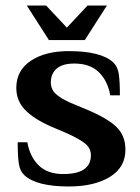

<svg xmlns="http://www.w3.org/2000/svg" viewBox="-20 -665 508 695"><path d="M68 -31Q52 -46 48 -73.5Q44 -101 44 -150H79Q88 -98 120 -66.5Q152 -35 209 -35Q309 -35 309 -103Q309 -129 287.5 -146Q266 -163 219 -184L167 -206Q103 -234 71 -267Q39 -300 39 -347Q39 -410 91.5 -445Q144 -480 229 -480Q346 -480 390 -439Q406 -424 410 -397Q414 -370 414 -320H379Q370 -372 338 -403.5Q306 -435 249 -435Q206 -435 185 -416.5Q164 -398 164 -367Q164 -342 181.5 -325.5Q199 -309 235 -293L295 -268Q369 -237 401.5 -205.5Q434 -174 434 -123Q434 -59 377.5 -24.5Q321 10 229 10Q112 10 68 -31ZM157 -520 77 -645H147L222 -565L297 -645H367L287 -520Z"/></svg>

Font: Philosopher
Style: Bold
Weight: 700
Designer: Jovanny Lemonad
Foundry: Jovanny Lemonad
Version: Version 2.000